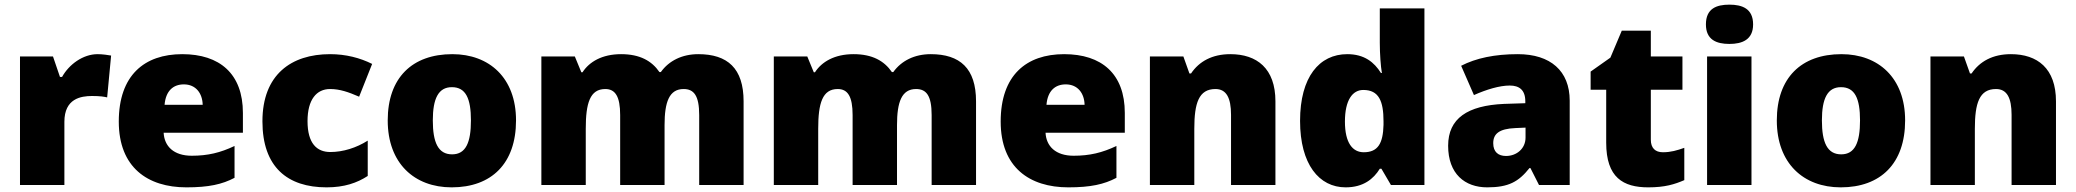

<svg xmlns="http://www.w3.org/2000/svg" viewBox="-20 -796 8929 826"><path d="M400 -563C337 -563 277 -519 247 -465H238L208 -553H66V0H257V-272C257 -372 328 -383 376 -383C411 -383 428 -380 441 -377L458 -557C447 -559 421 -563 400 -563Z M764 -563C601 -563 491 -472 491 -273C491 -76 615 10 782 10C878 10 936 -3 989 -31V-168C928 -139 874 -126 805 -126C727 -126 687 -167 684 -225H1025V-310C1025 -479 925 -563 764 -563ZM771 -433C823 -433 851 -394 852 -345H688C693 -406 726 -433 771 -433Z M1385 10C1461 10 1516 -9 1562 -39V-191C1513 -160 1456 -142 1401 -142C1343 -142 1303 -179 1303 -275C1303 -368 1342 -413 1400 -413C1442 -413 1479 -400 1525 -380L1581 -521C1529 -547 1468 -563 1400 -563C1233 -563 1109 -475 1109 -274C1109 -77 1217 10 1385 10Z M2200 -278C2200 -461 2085 -563 1926 -563C1753 -563 1648 -461 1648 -278C1648 -93 1763 10 1923 10C2095 10 2200 -93 2200 -278ZM1842 -278C1842 -372 1866 -421 1924 -421C1984 -421 2006 -372 2006 -278C2006 -183 1984 -132 1925 -132C1865 -132 1842 -183 1842 -278Z M2984 -563C2915 -563 2858 -535 2823 -486H2817C2784 -534 2733 -563 2652 -563C2570 -563 2515 -530 2486 -485H2481L2453 -553H2309V0H2500V-242C2500 -352 2518 -413 2584 -413C2627 -413 2648 -381 2648 -301V0H2839V-258C2839 -357 2859 -413 2921 -413C2965 -413 2988 -385 2988 -301V0H3179V-360C3179 -502 3110 -563 2984 -563Z M3984 -563C3915 -563 3858 -535 3823 -486H3817C3784 -534 3733 -563 3652 -563C3570 -563 3515 -530 3486 -485H3481L3453 -553H3309V0H3500V-242C3500 -352 3518 -413 3584 -413C3627 -413 3648 -381 3648 -301V0H3839V-258C3839 -357 3859 -413 3921 -413C3965 -413 3988 -385 3988 -301V0H4179V-360C4179 -502 4110 -563 3984 -563Z M4558 -563C4395 -563 4285 -472 4285 -273C4285 -76 4409 10 4576 10C4672 10 4730 -3 4783 -31V-168C4722 -139 4668 -126 4599 -126C4521 -126 4481 -167 4478 -225H4819V-310C4819 -479 4719 -563 4558 -563ZM4565 -433C4617 -433 4645 -394 4646 -345H4482C4487 -406 4520 -433 4565 -433Z M5273 -563C5195 -563 5139 -532 5104 -480H5097L5071 -553H4927V0H5118V-242C5118 -352 5137 -413 5209 -413C5256 -413 5276 -375 5276 -302V0H5467V-360C5467 -502 5387 -563 5273 -563Z M5769 10C5845 10 5889 -26 5916 -70H5923L5964 0H6108V-760H5916V-612C5916 -565 5920 -510 5925 -482H5921C5892 -528 5850 -563 5776 -563C5656 -563 5573 -465 5573 -276C5573 -89 5655 10 5769 10ZM5847 -141C5799 -141 5766 -181 5766 -273C5766 -366 5799 -409 5845 -409C5912 -409 5932 -361 5932 -274V-259C5930 -179 5908 -141 5847 -141Z M6510 -563C6410 -563 6330 -546 6266 -513L6321 -387C6375 -411 6431 -428 6475 -428C6516 -428 6542 -409 6542 -360V-352L6450 -349C6294 -342 6210 -287 6210 -169C6210 -48 6282 10 6378 10C6470 10 6513 -14 6560 -73H6564L6601 0H6733V-363C6733 -491 6650 -563 6510 -563ZM6499 -245 6543 -247V-204C6543 -157 6505 -125 6459 -125C6426 -125 6404 -142 6404 -180C6404 -220 6429 -242 6499 -245Z M7134 -141C7101 -141 7082 -159 7082 -195V-410H7218V-553H7082V-664H6957L6908 -548L6823 -488V-410H6890V-182C6890 -32 6963 10 7071 10C7143 10 7184 -3 7226 -21V-160C7195 -149 7168 -141 7134 -141Z M7420 -776C7364 -776 7319 -759 7319 -691C7319 -625 7364 -607 7420 -607C7475 -607 7522 -625 7522 -691C7522 -759 7475 -776 7420 -776ZM7515 -553H7324V0H7515Z M8176 -278C8176 -461 8061 -563 7902 -563C7729 -563 7624 -461 7624 -278C7624 -93 7739 10 7899 10C8071 10 8176 -93 8176 -278ZM7818 -278C7818 -372 7842 -421 7900 -421C7960 -421 7982 -372 7982 -278C7982 -183 7960 -132 7901 -132C7841 -132 7818 -183 7818 -278Z M8631 -563C8553 -563 8497 -532 8462 -480H8455L8429 -553H8285V0H8476V-242C8476 -352 8495 -413 8567 -413C8614 -413 8634 -375 8634 -302V0H8825V-360C8825 -502 8745 -563 8631 -563Z"/></svg>

Font: Noto Sans Bengali Black
Style: Regular
Weight: 900
Designer: Jelle Bosma - Monotype Design Team
Foundry: Monotype Imaging Inc.
Version: Version 2.003